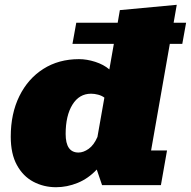

<svg xmlns="http://www.w3.org/2000/svg" viewBox="-20 -782 806 811"><path d="M216.8 8.8Q164.6 8.8 120.8 -14.4Q77.1 -37.6 51.3 -85Q25.4 -132.3 25.4 -204.6Q25.4 -302.2 61.8 -376Q98.1 -449.7 163.1 -491Q228 -532.2 313.5 -532.2Q346.7 -532.2 382.3 -520.8Q418 -509.3 441.9 -488.8L460.9 -596.7H286.1L302.2 -686H477.1L486.3 -739.3L726.6 -761.7L713.4 -686H766.1L750 -596.7H697.3L618.2 -146.5H685.5L659.7 0H411.1L388.7 -65.9Q353 -27.8 308.1 -9.5Q263.2 8.8 216.8 8.8ZM311.5 -137.7Q332.5 -137.7 354.5 -153.3Q376.5 -168.9 391.6 -203.6L420.9 -369.6Q410.2 -377.9 394.5 -382.1Q378.9 -386.2 364.7 -386.2Q314.5 -386.2 285.9 -339.8Q257.3 -293.5 257.3 -216.3Q257.3 -137.7 311.5 -137.7Z"/></svg>

Font: Bevan
Style: Italic
Weight: 400
Italic angle: -10°
Designer: Vernon Adams
Foundry: Vernon Adams
Version: Version 2.100; ttfautohint (v1.8.3)